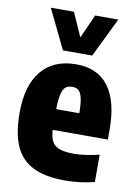

<svg xmlns="http://www.w3.org/2000/svg" viewBox="-90 -867 669 937"><g transform="rotate(10 244.0 -399.0)"><path d="M470.5 -222.5H197Q199 -185 211 -164.2Q223 -143.5 249 -134.5Q275 -125.5 320.5 -125.5Q372.5 -125.5 444 -143V-7.5Q404.5 2 370.2 6.2Q336 10.5 299 10.5Q201 10.5 140.8 -19Q80.5 -48.5 52 -111.5Q23.5 -174.5 23.5 -277Q23.5 -412.5 83.5 -485Q143.5 -557.5 256 -557.5Q362 -557.5 416.2 -484.8Q470.5 -412 470.5 -271.5ZM196.5 -325H311Q310.5 -373.5 304.5 -399.8Q298.5 -426 286.8 -436Q275 -446 255 -446Q235 -446 222.5 -436Q210 -426 203.5 -399.5Q197 -373 196.5 -325ZM304.5 -808H419L324 -613H179L84.5 -808H199L251.5 -690.5Z"/></g></svg>

Font: Encode Sans Condensed ExtraBold
Style: Regular
Weight: 800
Width: 3
Designer: Multiple Designers
Foundry: Impallari Type
Version: Version 2.000